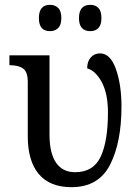

<svg xmlns="http://www.w3.org/2000/svg" viewBox="-20 -765 576 795"><path d="M95 -200V-426Q95 -467 76 -481Q57 -495 21 -495H19V-536H185V-208Q185 -131 212 -91.5Q239 -52 291 -52Q367 -52 397 -116.5Q427 -181 427 -299Q427 -377 401.5 -424.5Q376 -472 341 -482Q341 -511 356 -527.5Q371 -544 394 -544Q437 -544 460 -479Q483 -414 483 -324Q483 -175 435.5 -82.5Q388 10 276 10Q186 10 140.5 -44.5Q95 -99 95 -200ZM141 -690Q141 -745 187 -745Q208 -745 221 -732Q234 -719 234 -690Q234 -662 221 -649Q208 -636 187 -636Q141 -636 141 -690ZM307 -690Q307 -745 354 -745Q375 -745 387.5 -732Q400 -719 400 -690Q400 -662 387.5 -649Q375 -636 354 -636Q307 -636 307 -690Z"/></svg>

Font: Noto Serif Narrow
Style: Regular
Weight: 400
Width: 4
Designer: Monotype Design Team
Foundry: Monotype Imaging Inc.
Version: Version 1.001